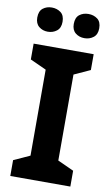

<svg xmlns="http://www.w3.org/2000/svg" viewBox="-100 -970 588 1020"><g transform="rotate(10 194.0 -460.0)"><path d="M356 0H32.1V-85.4L119.1 -125.1V-588.9L32.1 -628.6V-714H356V-628.6L269.1 -588.9V-125.1L356 -85.4ZM27 -854.1Q27 -889 47 -904.4Q66.9 -919.8 94.6 -919.8Q122.4 -919.8 142.9 -904.5Q163.3 -889.2 163.3 -854.5Q163.3 -821.2 142.9 -805.3Q122.4 -789.3 94.6 -789.3Q66.9 -789.3 47 -805.5Q27 -821.7 27 -854.1ZM223.9 -854.1Q223.9 -889 243.9 -904.4Q264 -919.8 292.2 -919.8Q320.4 -919.8 340.8 -904.5Q361.2 -889.2 361.2 -854.5Q361.2 -821.2 340.8 -805.3Q320.4 -789.3 292.2 -789.3Q264 -789.3 243.9 -805.5Q223.9 -821.7 223.9 -854.1Z"/></g></svg>

Font: Noto Sans Hebrew
Style: Regular
Weight: 400
Designer: Monotype Design Team
Foundry: Monotype Imaging Inc.
Version: Version 2.003;January 10, 2023;FontCreator 14.0.0.2877 64-bi